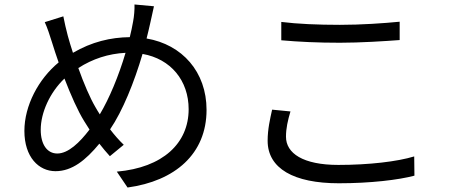

<svg xmlns="http://www.w3.org/2000/svg" viewBox="-20 -799 2040 858"><path d="M406 -321C383 -360 354 -427 330 -495C394 -536 464 -559 541 -563C511 -461 468 -358 426 -288C419 -299 412 -310 406 -321ZM236 -113C191 -113 162 -153 162 -219C162 -296 203 -386 268 -448C297 -373 328 -303 356 -258C364 -245 372 -232 380 -220C336 -162 285 -113 236 -113ZM581 -779C582 -757 579 -724 575 -704C571 -681 566 -657 560 -633C474 -632 390 -612 306 -563C297 -591 289 -616 283 -639C276 -666 268 -699 263 -726L180 -700C192 -674 202 -643 212 -611C221 -582 231 -551 242 -520C152 -446 89 -327 89 -214C89 -97 153 -34 228 -34C302 -34 363 -83 424 -157C439 -137 455 -119 471 -101L533 -152C512 -172 491 -196 472 -221C528 -303 580 -432 617 -558C743 -536 823 -439 823 -311C823 -159 708 -50 502 -32L550 39C762 10 903 -111 903 -308C903 -478 794 -600 635 -627C641 -650 646 -672 651 -694C656 -713 662 -747 668 -771Z M1237 -619C1316 -612 1400 -608 1499 -608C1590 -608 1699 -615 1766 -620V-702C1695 -695 1594 -688 1499 -688C1400 -688 1309 -692 1237 -701V-619ZM1196 -309C1187 -268 1176 -222 1176 -170C1176 -46 1293 20 1494 20C1635 20 1761 5 1832 -14L1831 -100C1756 -77 1629 -62 1492 -62C1334 -62 1258 -114 1258 -188C1258 -225 1266 -261 1278 -301L1196 -309Z"/></svg>

Font: Source Han Sans KR Regular
Style: Regular
Weight: 400
Designer: Ryoko NISHIZUKA (kana & ideographs); Paul D. Hunt (Latin, Greek & Cyrillic); Wenlong ZHANG (bopomofo); Sandoll Communica
Foundry: Adobe Systems Incorporated
Version: Version 1.004;PS 1.004;hotconv 1.0.82;makeotf.lib2.5.63406